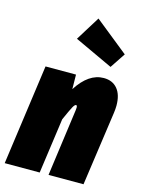

<svg xmlns="http://www.w3.org/2000/svg" viewBox="-137 -914 729 986"><g transform="rotate(15 227.0 -421.0)"><path d="M466 -434Q466 -416 463 -395L407 0H221L270 -358Q271 -363 271 -371Q271 -383 265 -383Q258 -383 248.5 -365.5Q239 -348 215 -294L174 0H-12L62 -534H224L225 -457Q287 -554 367 -554Q414 -554 440 -522.5Q466 -491 466 -434ZM261 -842 439 -699 385 -618 181 -713Z"/></g></svg>

Font: Fira Sans Extra Condensed Black
Style: Italic
Weight: 900
Width: 3
Italic angle: -8°
Designer: Carrois Corporate & Edenspiekermann AG
Foundry: Carrois Corporate GbR & Edenspiekermann AG
Version: Version 4.203